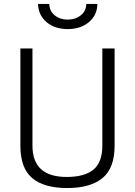

<svg xmlns="http://www.w3.org/2000/svg" viewBox="-20 -940 682 970"><path d="M144 -204Q144 -46 317 -46Q407 -46 452 -83Q497 -120 497 -204V-695H559V-204Q559 -91 498 -40.5Q437 10 319.5 10Q202 10 142.5 -40.5Q83 -91 83 -204V-695H144ZM416 -920H472Q471 -863 429 -828Q387 -793 322 -793Q257 -793 215.5 -828Q174 -863 172 -920H229Q230 -884 256.5 -862.5Q283 -841 322 -841Q361 -841 388 -862.5Q415 -884 416 -920Z"/></svg>

Font: Titillium Web Light
Style: Regular
Weight: 300
Version: Version 1.002;PS 57.000;hotconv 1.0.70;makeotf.lib2.5.55311